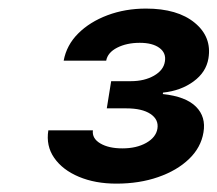

<svg xmlns="http://www.w3.org/2000/svg" viewBox="-20 -862 512 452"><path d="M253.9 -429.7Q204.1 -429.7 165.8 -445.8Q127.4 -461.9 107.7 -490.2Q87.9 -518.6 93.8 -555.2H198.7Q196.3 -536.1 216.1 -524.4Q235.8 -512.7 268.1 -512.7Q301.3 -512.7 324.2 -525.6Q347.2 -538.6 350.6 -559.1Q354 -580.6 334.2 -593.8Q314.5 -606.9 277.3 -606.9H231.4L241.7 -670.9H288.1Q319.8 -670.9 342.5 -683.8Q365.2 -696.8 368.2 -717.3Q371.6 -737.3 355.2 -749.3Q338.9 -761.2 309.1 -761.2Q278.3 -761.2 255.9 -749.8Q233.4 -738.3 230 -719.2H129.9Q136.7 -755.9 164.1 -783.2Q191.4 -810.5 233.2 -826.2Q274.9 -841.8 323.7 -841.8Q397.9 -841.8 438.5 -808.3Q479 -774.9 470.7 -724.6Q465.3 -691.9 435.5 -670.2Q405.8 -648.4 363.8 -644L363.3 -640.6Q417.5 -634.8 441.4 -610.8Q465.3 -586.9 459 -550.3Q453.1 -514.6 424.8 -487.5Q396.5 -460.4 352.3 -445.1Q308.1 -429.7 253.9 -429.7Z"/></svg>

Font: Inter 16pt SemiBold
Style: Italic
Weight: 600
Italic angle: -9.3988°
Version: Version 4.001;git-66647c0bb